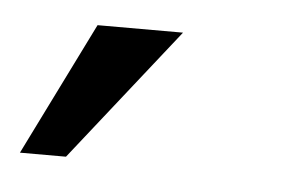

<svg xmlns="http://www.w3.org/2000/svg" viewBox="-88 -83 319 216"><g transform="rotate(5 72.0 25.0)"><path d="M-59.5 100.5 15 -50H111.5L-7.5 100.5Z"/></g></svg>

Font: Anybody
Style: Italic
Weight: 400
Italic angle: -10°
Designer: Tyler Finck
Foundry: Etcetera Type Company
Version: Version 1.010; ttfautohint (v1.8.3) -l 8 -r 50 -G 200 -x 14 